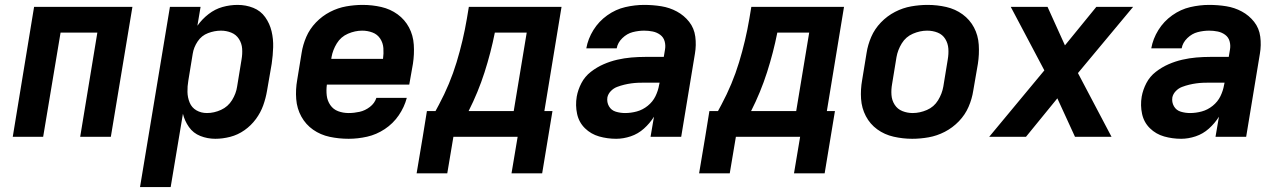

<svg xmlns="http://www.w3.org/2000/svg" viewBox="-20 -558 5224 783"><path d="M32 0H156L227 -425H377L307 0H432L520 -530H119Z M551 205H676L726 -94Q733 -65 750.5 -40Q768 -15 797 -3.5Q826 8 858 8Q888 8 919 0Q950 -8 977 -27Q1004 -46 1023.5 -72.5Q1043 -99 1053.5 -128.5Q1064 -158 1069 -188L1088 -298Q1093 -332 1094 -365.5Q1095 -399 1087.5 -430.5Q1080 -462 1061.5 -488Q1043 -514 1013 -526Q983 -538 949 -538Q918 -538 887.5 -529.5Q857 -521 830.5 -500.5Q804 -480 785 -453L798 -530H673ZM824 -97Q800 -97 781 -108Q762 -119 753.5 -139.5Q745 -160 744.5 -183Q744 -206 748 -229L766 -339Q770 -365 786 -389Q802 -413 828.5 -423Q855 -433 881 -433Q903 -433 923 -425Q943 -417 954.5 -399Q966 -381 967.5 -359.5Q969 -338 965 -315L947 -205Q943 -177 926.5 -150Q910 -123 881.5 -110Q853 -97 824 -97Z M1402 8Q1439 8 1477 -0.5Q1515 -9 1549 -31.5Q1583 -54 1606 -87.5Q1629 -121 1639 -159H1515Q1508 -137 1488.5 -122Q1469 -107 1446.5 -102Q1424 -97 1402 -97Q1379 -97 1359 -104.5Q1339 -112 1327 -129.5Q1315 -147 1312.5 -168.5Q1310 -190 1313 -213H1649L1664 -298Q1670 -337 1667.5 -375.5Q1665 -414 1648 -446Q1631 -478 1601.5 -499.5Q1572 -521 1535 -529.5Q1498 -538 1459 -538Q1426 -538 1392 -532Q1358 -526 1326 -509.5Q1294 -493 1268.5 -466.5Q1243 -440 1229 -407.5Q1215 -375 1210 -342L1192 -232Q1185 -193 1188 -154Q1191 -115 1209 -82.5Q1227 -50 1257 -29Q1287 -8 1324.5 0Q1362 8 1402 8ZM1331 -318 1332 -325Q1337 -354 1353.5 -381Q1370 -408 1399 -420.5Q1428 -433 1457 -433Q1479 -433 1499 -425.5Q1519 -418 1530.5 -400.5Q1542 -383 1543.5 -361.5Q1545 -340 1542 -318Z M2066 149H2191L2233 -105H2200L2270 -530H1892L1884 -482Q1869 -393 1842 -304Q1815 -215 1770 -131L1756 -105H1721L1704 0H2091ZM1891 -105Q1930 -182 1956 -263Q1982 -344 1998 -425H2128L2075 -105ZM1679 149H1804L1829 0H1704Z M2493 8Q2522 8 2552 -2Q2582 -12 2606 -33.5Q2630 -55 2647 -82L2633 0H2758L2814 -339Q2820 -374 2815.5 -408.5Q2811 -443 2790.5 -469Q2770 -495 2740.5 -511Q2711 -527 2677 -532.5Q2643 -538 2607 -538Q2569 -538 2530 -529Q2491 -520 2456.5 -495.5Q2422 -471 2400 -435.5Q2378 -400 2371 -361H2495Q2499 -384 2518 -402.5Q2537 -421 2560.5 -427Q2584 -433 2607 -433Q2625 -433 2642 -429.5Q2659 -426 2672.5 -416Q2686 -406 2690.5 -389.5Q2695 -373 2692 -356L2687 -326H2612Q2583 -326 2554.5 -323.5Q2526 -321 2497.5 -314.5Q2469 -308 2441.5 -296Q2414 -284 2389.5 -265Q2365 -246 2351 -219Q2337 -192 2332 -164Q2326 -128 2333.5 -93.5Q2341 -59 2365.5 -35Q2390 -11 2423.5 -1.5Q2457 8 2493 8ZM2529 -97Q2510 -97 2491.5 -102.5Q2473 -108 2463.5 -124.5Q2454 -141 2457 -161Q2460 -175 2471 -186.5Q2482 -198 2496.5 -203.5Q2511 -209 2525.5 -212.5Q2540 -216 2554.5 -218Q2569 -220 2583.5 -220.5Q2598 -221 2612 -221H2670L2668 -212Q2664 -188 2653 -165.5Q2642 -143 2621.5 -126.5Q2601 -110 2577 -103.5Q2553 -97 2529 -97Z M3218 149H3343L3385 -105H3352L3422 -530H3044L3036 -482Q3021 -393 2994 -304Q2967 -215 2922 -131L2908 -105H2873L2856 0H3243ZM3043 -105Q3082 -182 3108 -263Q3134 -344 3150 -425H3280L3227 -105ZM2831 149H2956L2981 0H2856Z M3700 8Q3733 8 3767 2Q3801 -4 3833 -20.5Q3865 -37 3890.5 -63.5Q3916 -90 3930 -122.5Q3944 -155 3949 -188L3968 -298Q3974 -337 3971.5 -375.5Q3969 -414 3952 -446Q3935 -478 3905.5 -499.5Q3876 -521 3839 -529.5Q3802 -538 3763 -538Q3730 -538 3696 -532Q3662 -526 3630 -509.5Q3598 -493 3572.5 -466.5Q3547 -440 3533 -407.5Q3519 -375 3514 -342L3496 -232Q3489 -193 3491.5 -155Q3494 -117 3511 -84.5Q3528 -52 3557.5 -30.5Q3587 -9 3624.5 -0.5Q3662 8 3700 8ZM3702 -97Q3680 -97 3660 -105Q3640 -113 3628.5 -131Q3617 -149 3615.5 -171Q3614 -193 3618 -215L3636 -325Q3641 -354 3657.5 -381Q3674 -408 3703 -420.5Q3732 -433 3761 -433Q3784 -433 3804 -425Q3824 -417 3835 -399Q3846 -381 3847.5 -359.5Q3849 -338 3845 -315L3827 -205Q3822 -176 3805.5 -149Q3789 -122 3760 -109.5Q3731 -97 3702 -97Z M4014 0H4164L4292 -157L4364 0H4513L4376 -260L4601 -530H4451L4323 -373L4252 -530H4102L4239 -271Z M4797 8Q4826 8 4856 -2Q4886 -12 4910 -33.5Q4934 -55 4951 -82L4937 0H5062L5118 -339Q5124 -374 5119.5 -408.5Q5115 -443 5094.5 -469Q5074 -495 5044.5 -511Q5015 -527 4981 -532.5Q4947 -538 4911 -538Q4873 -538 4834 -529Q4795 -520 4760.5 -495.5Q4726 -471 4704 -435.5Q4682 -400 4675 -361H4799Q4803 -384 4822 -402.5Q4841 -421 4864.5 -427Q4888 -433 4911 -433Q4929 -433 4946 -429.5Q4963 -426 4976.5 -416Q4990 -406 4994.5 -389.5Q4999 -373 4996 -356L4991 -326H4916Q4887 -326 4858.5 -323.5Q4830 -321 4801.5 -314.5Q4773 -308 4745.5 -296Q4718 -284 4693.5 -265Q4669 -246 4655 -219Q4641 -192 4636 -164Q4630 -128 4637.5 -93.5Q4645 -59 4669.5 -35Q4694 -11 4727.5 -1.5Q4761 8 4797 8ZM4833 -97Q4814 -97 4795.5 -102.5Q4777 -108 4767.5 -124.5Q4758 -141 4761 -161Q4764 -175 4775 -186.5Q4786 -198 4800.5 -203.5Q4815 -209 4829.5 -212.5Q4844 -216 4858.5 -218Q4873 -220 4887.5 -220.5Q4902 -221 4916 -221H4974L4972 -212Q4968 -188 4957 -165.5Q4946 -143 4925.5 -126.5Q4905 -110 4881 -103.5Q4857 -97 4833 -97Z"/></svg>

Font: Iosevka Sparkle Oblique
Style: Bold
Weight: 700
Italic angle: -9°
Designer: Belleve Invis
Foundry: Belleve Invis
Version: Version 4.5.0; ttfautohint (v1.8.3)